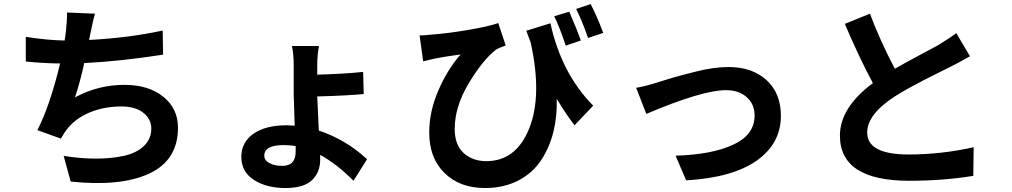

<svg xmlns="http://www.w3.org/2000/svg" viewBox="-20 -862 5040 956"><path d="M790 -710 792 -589.8Q576.2 -556.6 399.4 -547.9Q380.9 -460.9 353.5 -377Q467.8 -439.5 599.6 -439.5Q719.7 -439.5 793 -380.4Q866.2 -321.3 866.2 -226.6Q866.2 -64.5 723.6 2Q581.1 68.4 332 42L296.9 -85.9Q380.9 -72.3 457 -72.3Q533.2 -72.3 596.2 -85.9Q659.2 -99.6 696.3 -134.8Q733.4 -169.9 733.4 -222.7Q733.4 -268.6 693.8 -300.3Q654.3 -332 585 -332Q498 -332 425.8 -301.8Q353.5 -271.5 310.5 -214.8Q303.7 -207 283.2 -171.9L166 -213.9Q228.5 -335 279.3 -545.9Q194.3 -546.9 108.4 -555.7V-678.7Q210.9 -662.1 301.8 -660.2Q302.7 -665 304.7 -679.2Q306.6 -693.4 307.6 -700.2Q314.5 -761.7 313.5 -799.8L453.1 -793.9Q444.3 -766.6 429.7 -693.4L423.8 -663.1Q625 -673.8 790 -710Z M1452.1 -106.4V-134.8Q1420.9 -139.6 1392.6 -139.6Q1295.9 -139.6 1295.9 -86.9Q1295.9 -64.5 1320.8 -50.3Q1345.7 -36.1 1385.7 -36.1Q1452.1 -36.1 1452.1 -106.4ZM1807.6 -69.3 1740.2 38.1Q1655.3 -46.9 1574.2 -90.8V-66.4Q1574.2 -4.9 1533.7 34.7Q1493.2 74.2 1401.4 74.2Q1306.6 74.2 1244.1 33.7Q1181.6 -6.8 1181.6 -81.1Q1181.6 -153.3 1241.7 -195.8Q1301.8 -238.3 1408.2 -238.3Q1421.9 -238.3 1447.3 -236.3Q1442.4 -375 1442.4 -394.5V-535.2Q1442.4 -593.8 1433.6 -632.8H1568.4Q1559.6 -590.8 1559.6 -536.1V-490.2Q1694.3 -494.1 1788.1 -503.9L1791 -393.6Q1707 -385.7 1559.6 -381.8Q1559.6 -376 1567.4 -211.9Q1702.1 -167 1807.6 -69.3Z M2983.4 -698.2 2908.2 -672.9Q2876 -764.6 2848.6 -817.4L2920.9 -841.8Q2954.1 -778.3 2983.4 -698.2ZM2872.1 -660.2 2796.9 -634.8Q2763.7 -734.4 2739.3 -781.2L2814.5 -803.7Q2858.4 -701.2 2872.1 -660.2ZM2600.6 -709 2720.7 -746.1Q2775.4 -496.1 2933.6 -335.9L2840.8 -238.3Q2798.8 -292 2752 -370.1Q2754.9 -283.2 2735.4 -205.1Q2715.8 -127 2673.8 -63.5Q2631.8 0 2560.1 37.1Q2488.3 74.2 2394.5 74.2Q2269.5 74.2 2193.4 -0.5Q2117.2 -75.2 2117.2 -202.1Q2117.2 -306.6 2162.6 -411.6Q2208 -516.6 2273.4 -590.8Q2205.1 -582 2144.5 -570.3Q2126 -566.4 2086.9 -556.6L2069.3 -685.5Q2088.9 -685.5 2126 -689.5Q2208 -695.3 2311 -712.9Q2414.1 -730.5 2460.9 -747.1L2498 -635.7Q2462.9 -623 2449.2 -614.3Q2383.8 -563.5 2314 -447.3Q2244.1 -331.1 2244.1 -219.7Q2244.1 -140.6 2288.6 -100.1Q2333 -59.6 2401.4 -59.6Q2549.8 -59.6 2615.2 -223.1Q2680.7 -386.7 2622.1 -651.4Q2620.1 -656.2 2612.3 -676.8Q2604.5 -697.3 2600.6 -709Z M3198.2 -294.9 3147.5 -424.8Q3194.3 -432.6 3252 -451.2Q3257.8 -453.1 3300.8 -466.3Q3343.8 -479.5 3373.5 -487.3Q3403.3 -495.1 3447.8 -506.3Q3492.2 -517.6 3532.7 -522.9Q3573.2 -528.3 3607.4 -528.3Q3725.6 -528.3 3796.9 -462.9Q3868.2 -397.5 3868.2 -285.2Q3868.2 -147.5 3748 -62.5Q3627.9 22.5 3396.5 36.1L3343.8 -86.9Q3522.5 -91.8 3629.9 -141.1Q3737.3 -190.4 3737.3 -287.1Q3737.3 -342.8 3698.2 -377.9Q3659.2 -413.1 3594.7 -413.1Q3476.6 -413.1 3198.2 -294.9Z M4741.2 -697.3 4809.6 -582Q4753.9 -549.8 4711.9 -529.3Q4702.1 -524.4 4657.2 -502Q4612.3 -479.5 4582.5 -464.4Q4552.7 -449.2 4509.8 -425.8Q4466.8 -402.3 4435.5 -381.8Q4297.9 -293 4297.9 -202.1Q4297.9 -92.8 4503.9 -92.8Q4666 -92.8 4828.1 -128.9L4826.2 13.7Q4675.8 38.1 4507.8 38.1Q4162.1 38.1 4162.1 -186.5Q4162.1 -326.2 4326.2 -448.2Q4259.8 -571.3 4186.5 -743.2L4311.5 -793.9Q4360.4 -663.1 4435.5 -519.5Q4482.4 -546.9 4559.6 -587.9Q4636.7 -628.9 4650.4 -636.7Q4717.8 -677.7 4741.2 -697.3Z"/></svg>

Font: Gen Shin Gothic Bold
Style: Bold
Weight: 700
Designer: [Source Han Sans]
Ryoko NISHIZUKA  (kana & ideographs); Paul D. Hunt (Latin, Greek & Cyrillic); Wenlong ZHANG  (bopomofo
Version: Version 1.002.20150607